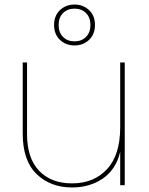

<svg xmlns="http://www.w3.org/2000/svg" viewBox="-20 -815 654 845"><path d="M529 -540V0H509V-147Q491 -70 433.5 -30Q376 10 297 10Q202 10 141 -49Q80 -108 80 -227V-540H99V-225Q99 -119 152 -63.5Q205 -8 297 -8Q393 -8 451 -70.5Q509 -133 509 -255V-540ZM398 -705Q398 -664 372 -639.5Q346 -615 308 -615Q270 -615 244 -639.5Q218 -664 218 -705Q218 -746 244 -770.5Q270 -795 308 -795Q346 -795 372 -770.5Q398 -746 398 -705ZM378 -705Q378 -738 358.5 -757.5Q339 -777 308 -777Q277 -777 257.5 -757.5Q238 -738 238 -705Q238 -672 257.5 -652.5Q277 -633 308 -633Q339 -633 358.5 -652.5Q378 -672 378 -705Z"/></svg>

Font: Fz Poppins Thin
Style: Regular
Weight: 100
Designer: Ninad Kale (Devanagari), Jonny Pinhorn (Latin)
Foundry: Indian Type Foundry
Version: Vit hóa bi Vntype.Com & FontZin.Com